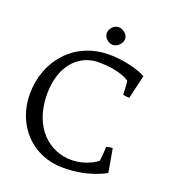

<svg xmlns="http://www.w3.org/2000/svg" viewBox="-163 -1042 1075 1185"><g transform="rotate(20 375.0 -449.5)"><path d="M38.1 -339.4C38.1 -148.4 171.4 17.6 387.2 17.6C558.6 17.6 660.2 -48.3 660.2 -48.3L633.3 -201.2C633.3 -201.2 610.4 -201.2 592.3 -194.3C592.3 -194.3 590.3 -122.6 584 -99.6C584 -99.6 517.6 -44.9 416 -44.9C277.3 -44.9 138.2 -151.9 138.2 -378.9C138.2 -565.9 244.6 -669.4 370.1 -669.4C519 -669.4 575.2 -622.6 575.2 -622.6C580.6 -596.2 580.6 -533.2 580.6 -533.2C598.1 -527.8 623 -527.8 623 -527.8L659.2 -683.6C659.2 -683.6 564 -736.3 416 -736.3C191.9 -736.3 38.1 -563.5 38.1 -339.4ZM414.6 -799.8C447.8 -799.8 475.1 -833 475.1 -860.4C475.1 -890.1 440.9 -915.5 413.1 -915.5C380.9 -915.5 355.5 -883.3 355.5 -856C355.5 -826.2 387.2 -799.8 414.6 -799.8Z"/></g></svg>

Font: Trykker
Style: Regular
Weight: 400
Designer: Magnus Gaarde
Foundry: Magnus Gaarde
Version: Version 1.001